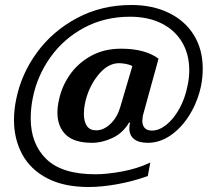

<svg xmlns="http://www.w3.org/2000/svg" viewBox="-20 -691 840 769"><path d="M36 -211Q36 -252 45 -294Q65 -394 127.5 -480Q190 -566 288 -618.5Q386 -671 506 -671Q591 -671 656 -639.5Q721 -608 756.5 -550.5Q792 -493 792 -416Q792 -380 785 -346Q772 -285 740.5 -233Q709 -181 665 -150Q621 -119 572 -119Q536 -119 517 -134Q498 -149 498 -177Q498 -188 501 -200H497Q472 -158 430.5 -138.5Q389 -119 349 -119Q277 -119 243.5 -151.5Q210 -184 210 -240Q210 -265 216 -290Q227 -344 259 -390.5Q291 -437 343.5 -466.5Q396 -496 465 -496Q561 -496 615 -456L552 -227Q550 -213 550 -207Q550 -189 559.5 -178.5Q569 -168 589 -168Q617 -168 646 -191Q675 -214 698 -255Q721 -296 731 -347Q738 -378 738 -410Q738 -474 709 -522.5Q680 -571 626.5 -597.5Q573 -624 501 -624Q399 -624 317 -580Q235 -536 182.5 -462.5Q130 -389 112 -302Q103 -259 103 -217Q103 -115 165.5 -54Q228 7 362 7Q407 7 468 -4Q529 -15 582 -40L572 14Q514 35 451 46.5Q388 58 335 58Q236 58 169 23Q102 -12 69 -73Q36 -134 36 -211ZM461 -260 510 -426Q501 -432 484.5 -435Q468 -438 457 -438Q411 -438 372 -389Q333 -340 320 -275Q316 -256 316 -235Q316 -204 328 -186.5Q340 -169 365 -169Q395 -169 422 -194.5Q449 -220 461 -260Z"/></svg>

Font: Trirong
Style: Bold Italic
Weight: 700
Italic angle: -12°
Designer: Katatrad Team
Foundry: CadsonDemak
Version: Version 1.001